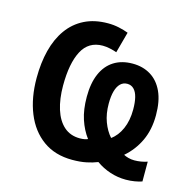

<svg xmlns="http://www.w3.org/2000/svg" viewBox="-90 -642 768 763"><g transform="rotate(15 294.0 -260.0)"><path d="M263.7 -551.3Q287.1 -551.3 308.6 -546.6Q330.1 -542 347.7 -535.2L324.2 -448.7Q312 -453.1 296.4 -456.5Q280.8 -460 266.1 -460Q208 -460 181.2 -408.9Q154.3 -357.9 154.3 -266.1Q154.3 -211.4 167.5 -169.4Q180.7 -127.4 207 -104Q233.4 -80.6 272.5 -80.6Q283.2 -80.6 292 -82.3Q300.8 -84 305.2 -86.4Q282.7 -116.2 269.8 -155.5Q256.8 -194.8 256.8 -247.6Q256.8 -303.7 273.7 -342.5Q290.5 -381.3 322.5 -401.6Q354.5 -421.9 399.4 -421.9Q441.9 -421.9 473.9 -402.3Q505.9 -382.8 523.7 -344.2Q541.5 -305.7 541.5 -247.6Q541.5 -188 520 -142.1Q498.5 -96.2 460 -63Q467.8 -58.6 479.7 -55.4Q491.7 -52.2 504.4 -52.2Q517.6 -52.2 531.2 -54.4Q544.9 -56.6 557.6 -61V20.5Q544.9 24.9 527.8 27.8Q510.7 30.8 491.7 30.8Q458 30.8 426.8 20.5Q395.5 10.3 368.7 -8.8Q348.1 -0.5 323.2 4.6Q298.3 9.8 265.6 9.8Q194.3 9.8 145 -25.9Q95.7 -61.5 70.3 -124.3Q44.9 -187 44.9 -268.1Q44.9 -330.6 58.1 -382.3Q71.3 -434.1 98.4 -471.9Q125.5 -509.8 166.7 -530.5Q208 -551.3 263.7 -551.3ZM399.4 -338.9Q382.8 -338.9 371.3 -327.6Q359.9 -316.4 354 -295.4Q348.1 -274.4 348.1 -243.7Q348.1 -202.1 360.4 -169.4Q372.6 -136.7 392.6 -114.3Q418 -132.3 433.1 -166.3Q448.2 -200.2 448.2 -246.1Q448.2 -274.9 443.1 -295.7Q438 -316.4 427 -327.6Q416 -338.9 399.4 -338.9Z"/></g></svg>

Font: Open Sans SemiCondensed SemiBold
Style: Regular
Weight: 600
Width: 4
Designer: Monotype Design Team
Foundry: Monotype Imaging Inc.
Version: Version 3.000